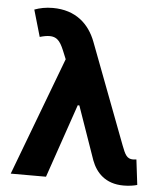

<svg xmlns="http://www.w3.org/2000/svg" viewBox="-53 -788 713 843"><g transform="rotate(5 303.5 -366.0)"><path d="M180.4 0 291.9 -324.6H299L381.4 -89.1C400.9 -37.6 441.8 8.9 522.4 8.9C545.5 9.2 570.7 5 582.7 1.1L569.2 -110.1C561.1 -109.4 559.7 -108.7 554.7 -108.7C526.6 -108.7 518.5 -127.5 503.6 -166.2L336.3 -607.6C307.2 -684.7 247.5 -740.8 146 -740.8C114.3 -740.8 88.4 -735.1 65.3 -726.6L99.4 -609C116.5 -614 130.7 -616.5 142.4 -616.5C181.8 -616.5 194.2 -588.8 212.4 -543.7L221.6 -521.3L24.9 0Z"/></g></svg>

Font: Inter-Hewn
Style: Bold
Weight: 700
Designer: Rasmus Andersson
Foundry: rsms
Version: Version 3.012;git-f93a4a705